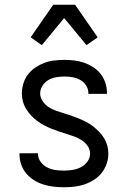

<svg xmlns="http://www.w3.org/2000/svg" viewBox="-20 -780 540 808"><path d="M249 8Q227 8 205.5 5.5Q184 3 163 -3.5Q142 -10 123.5 -21.5Q105 -33 91 -49.5Q77 -66 69.5 -87Q62 -108 62 -130V-135H140V-132Q140 -114 151 -99Q162 -84 178.5 -75.5Q195 -67 213 -64.5Q231 -62 249 -62Q267 -62 285.5 -65Q304 -68 320 -76Q336 -84 347.5 -99.5Q359 -115 359 -133Q359 -151 349 -165.5Q339 -180 324.5 -189.5Q310 -199 294 -205Q278 -211 261.5 -216Q245 -221 228.5 -226.5Q212 -232 196 -238.5Q180 -245 165 -253Q150 -261 136 -271.5Q122 -282 110.5 -294.5Q99 -307 90 -321.5Q81 -336 76.5 -353Q72 -370 72 -387Q72 -408 78.5 -429Q85 -450 98 -467Q111 -484 129 -496Q147 -508 167 -515.5Q187 -523 208.5 -525.5Q230 -528 251 -528Q272 -528 293 -525.5Q314 -523 334 -516Q354 -509 372 -497.5Q390 -486 403 -469.5Q416 -453 423 -432.5Q430 -412 430 -391V-385H352V-388Q352 -405 342.5 -420Q333 -435 318 -443.5Q303 -452 285.5 -455Q268 -458 251 -458Q234 -458 216.5 -455Q199 -452 184 -443.5Q169 -435 159 -419.5Q149 -404 149 -387Q149 -370 159 -355Q169 -340 183 -330.5Q197 -321 213.5 -315Q230 -309 246.5 -304Q263 -299 279 -293.5Q295 -288 311 -281.5Q327 -275 342.5 -267Q358 -259 371.5 -248.5Q385 -238 397 -225.5Q409 -213 418 -198.5Q427 -184 431.5 -167Q436 -150 436 -133Q436 -111 428.5 -90Q421 -69 407.5 -52Q394 -35 375 -23Q356 -11 335.5 -4Q315 3 293 5.5Q271 8 249 8ZM156 -590 109 -623 204 -760H296L391 -623L344 -590L250 -704Z"/></svg>

Font: Iosevka Term Curly
Style: Regular
Weight: 400
Designer: Belleve Invis
Foundry: Belleve Invis
Version: Version 32.3.0